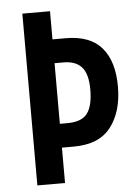

<svg xmlns="http://www.w3.org/2000/svg" viewBox="-52 -755 570 795"><g transform="rotate(-5 233.0 -357.0)"><path d="M439 -379Q439 -275 390 -211Q341 -147 235 -147H186V0H71V-714H186V-597H241Q342 -597 390.5 -540.5Q439 -484 439 -379ZM217 -246Q277 -246 300.5 -277.5Q324 -309 324 -377Q324 -441 299 -469.5Q274 -498 223 -498H186V-246Z"/></g></svg>

Font: Noto Sans Kannada ExtraCondensed SemiBold
Style: Regular
Weight: 600
Width: 2
Designer: Jelle Bosma - Monotype Design Team
Foundry: Monotype Imaging Inc.
Version: Version 2.005; ttfautohint (v1.8.4.7-5d5b)